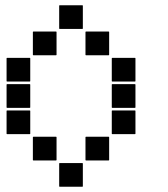

<svg xmlns="http://www.w3.org/2000/svg" viewBox="-20 -715 640 730"><path d="M207 -695H293Q295 -695 295 -693V-607Q295 -605 293 -605H207Q205 -605 205 -607V-693Q205 -695 207 -695ZM307 -595H393Q395 -595 395 -593V-507Q395 -505 393 -505H307Q305 -505 305 -507V-593Q305 -595 307 -595ZM107 -595H193Q195 -595 195 -593V-507Q195 -505 193 -505H107Q105 -505 105 -507V-593Q105 -595 107 -595ZM407 -495H493Q495 -495 495 -493V-407Q495 -405 493 -405H407Q405 -405 405 -407V-493Q405 -495 407 -495ZM7 -495H93Q95 -495 95 -493V-407Q95 -405 93 -405H7Q5 -405 5 -407V-493Q5 -495 7 -495ZM407 -395H493Q495 -395 495 -393V-307Q495 -305 493 -305H407Q405 -305 405 -307V-393Q405 -395 407 -395ZM7 -395H93Q95 -395 95 -393V-307Q95 -305 93 -305H7Q5 -305 5 -307V-393Q5 -395 7 -395ZM407 -295H493Q495 -295 495 -293V-207Q495 -205 493 -205H407Q405 -205 405 -207V-293Q405 -295 407 -295ZM7 -295H93Q95 -295 95 -293V-207Q95 -205 93 -205H7Q5 -205 5 -207V-293Q5 -295 7 -295ZM307 -195H393Q395 -195 395 -193V-107Q395 -105 393 -105H307Q305 -105 305 -107V-193Q305 -195 307 -195ZM107 -195H193Q195 -195 195 -193V-107Q195 -105 193 -105H107Q105 -105 105 -107V-193Q105 -195 107 -195ZM207 -95H293Q295 -95 295 -93V-7Q295 -5 293 -5H207Q205 -5 205 -7V-93Q205 -95 207 -95Z"/></svg>

Font: Pixel Panel Black
Style: Regular
Weight: 900
Monospace: yes
Designer: Óliver Lalan
Foundry: Óliver Lalan
Version: Version 1.000; ttfautohint (v1.8.4.7-5d5b-dirty);gftools[0.9